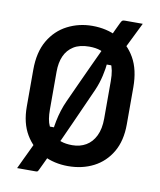

<svg xmlns="http://www.w3.org/2000/svg" viewBox="-92 -849 834 998"><g transform="rotate(10 325.0 -350.0)"><path d="M580 -776Q554 -724 529.5 -673.5Q505 -623 480 -575L498 -535H418L434 -548Q431 -513 422 -473.5Q413 -434 397 -397Q376 -350 354.5 -302Q333 -254 311.5 -206Q290 -158 268 -110Q260 -93 250 -76.5Q240 -60 232 -43Q222 -22 213 -3.5Q204 15 196.5 31.5Q189 48 181 64Q177 73 174 74.5Q171 76 164 76Q159 76 145 76Q131 76 114.5 76Q98 76 84.5 76Q71 76 67 76Q78 52 92 23Q106 -6 119 -33.5Q132 -61 140 -78L180 -166H232L216 -146Q219 -172 224.5 -200Q230 -228 239 -256.5Q248 -285 260 -311Q283 -362 307 -414Q331 -466 353.5 -515Q376 -564 395 -604Q403 -621 408.5 -637.5Q414 -654 421 -669Q433 -696 443.5 -718Q454 -740 462 -757Q468 -770 472 -773Q476 -776 486 -776Q502 -776 517.5 -776Q533 -776 548.5 -776Q564 -776 580 -776ZM325 -720Q400 -720 459.5 -689Q519 -658 554 -596.5Q589 -535 589 -442V-247Q589 -160 554 -100.5Q519 -41 459.5 -10.5Q400 20 325 20Q252 20 192 -10.5Q132 -41 96.5 -101Q61 -161 61 -248V-442Q61 -535 97 -596.5Q133 -658 193.5 -689Q254 -720 325 -720ZM182 -254Q182 -198 196.5 -168Q211 -138 227 -122Q243 -109 268 -100Q293 -91 328 -91Q369 -91 400.5 -109.5Q432 -128 450 -165Q468 -202 468 -256V-453Q468 -485 463.5 -508.5Q459 -532 450 -548.5Q441 -565 428 -577Q412 -593 387 -602Q362 -611 327 -611Q277 -611 245 -591Q213 -571 197.5 -536Q182 -501 182 -453Z"/></g></svg>

Font: Recursive SemiBold
Style: Regular
Weight: 600
Version: Version 1.085